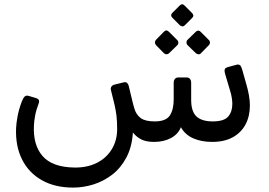

<svg xmlns="http://www.w3.org/2000/svg" viewBox="-20 -658 1259 898"><path d="M322.1 219.4Q237.2 219.4 176.1 185Q114.9 150.7 83.4 88.3Q51.9 25.9 55.2 -58Q56 -80.6 62.1 -113.8Q68.3 -146.9 81.2 -181.1Q87.9 -199.4 95.1 -206.2Q102.3 -212.9 113.7 -209.6L143.6 -200.8Q158.7 -196.6 161.6 -190.1Q164.5 -183.5 160.4 -172.6Q149 -143.4 144.2 -116.7Q139.4 -89.9 138.8 -73.6Q133.5 19.3 179 71.7Q224.5 124 327.6 125.6Q387.7 126.4 432.7 103.9Q477.6 81.4 502.8 40.1Q527.9 -1.2 527.9 -54.6Q527.9 -91.4 524.8 -116.6Q521.7 -141.7 515.6 -168.6Q509.5 -195.4 499.5 -234.1Q495.9 -244.4 500.8 -252.4Q505.7 -260.4 517 -262.7L557.7 -272.6Q569.2 -275.6 575.1 -269.5Q581 -263.4 582.4 -254.7Q589.9 -224.8 595.8 -199Q601.7 -173.2 608.7 -149.5Q617.2 -121.2 638.2 -105.7Q659.1 -90.2 703.8 -90.2Q755.7 -90.2 774.1 -117.5Q792.4 -144.9 792.4 -193.1V-270.9Q792.4 -281.9 798 -288.8Q803.6 -295.8 814.3 -295.8H852.2Q863 -295.8 868.6 -288.8Q874.1 -281.9 874.1 -270.9V-191.2Q874.1 -136.4 898.9 -113.3Q923.7 -90.2 975.4 -90.2Q1027.5 -90.2 1047 -112.7Q1066.6 -135.1 1066.6 -172.1Q1066.6 -184.4 1064 -201.2Q1061.5 -218.1 1055.4 -236.3L1033.6 -310Q1032.6 -314.6 1031.4 -318.7Q1030.2 -322.9 1030.2 -326.5Q1030.2 -335.4 1034.8 -339Q1039.5 -342.6 1046.7 -344.6L1082.9 -354.3Q1085.7 -355.3 1088.2 -355.7Q1090.7 -356.1 1092.6 -356.1Q1101.1 -356.1 1105.6 -349.4Q1110.1 -342.7 1113.7 -329.3L1132.4 -262.9Q1140.2 -236.6 1144.5 -210.9Q1148.8 -185.2 1148.8 -165.7Q1148.8 -114.4 1128.3 -75.9Q1107.7 -37.3 1068.4 -15.8Q1029 5.7 972.4 5.7Q922.2 5.7 884.1 -10.9Q845.9 -27.5 826.1 -63.1Q813.4 -30.5 779.6 -12.4Q745.7 5.7 701.2 5.7Q664.4 5.7 641.7 -5.5Q618.9 -16.7 601.6 -38.1Q597.1 29.8 571 78.9Q544.9 128 504.4 159.1Q463.9 190.1 416.5 204.8Q369.1 219.4 322.1 219.4ZM843.6 -538.9Q838.8 -534.2 832.8 -534.7Q826.7 -535.2 821.2 -539.9L785.7 -575.4Q775.2 -586.9 785.7 -597.4L821.2 -632.8Q831.9 -643.5 842.6 -632.8L877.8 -597.4Q890.1 -585.5 879 -574.4ZM770.4 -408.8Q765.9 -404.2 758.8 -404.2Q751.8 -404.1 746.1 -409.8L709.4 -447.2Q704.7 -452.8 704.7 -459.4Q704.7 -466.1 709.4 -471.6L746.1 -509.1Q757.9 -521.7 770.4 -509.1L807.9 -471.6Q813.6 -466.7 814.1 -459.2Q814.6 -451.8 808.9 -446.2ZM919.7 -408.8Q914.7 -403.1 907.8 -404.1Q900.9 -405.1 895.3 -409.8L856.9 -447.2Q852.1 -452 852.1 -459.5Q852.1 -467.1 856.9 -471.6L895.3 -509.1Q907.2 -520.6 918.7 -509.1L956.1 -471.6Q961.7 -466.9 961.9 -459.4Q962.1 -452 956.3 -446.2Z"/></svg>

Font: Rubik Light
Style: Regular
Weight: 300
Designer: Hubert and Fischer
Foundry: Hubert and Fischer
Version: Version 2.300;gftools[0.9.30]